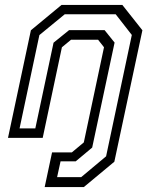

<svg xmlns="http://www.w3.org/2000/svg" viewBox="-20 -560 598 780"><path d="M161.5 200 191.5 59H272L320.5 18.5L402.5 -368L378.5 -398.5H268.5L231.5 -368L153.5 0H12.5L105.5 -437L230 -540H477L558.5 -437L444.5 97L320.5 200ZM212 159.5H310L411 75L515.5 -418L450 -502H243L140 -417.5L59.5 -38.5H123.5L197.5 -386.5L260.5 -437.5H405L445.5 -387L354.5 39.5L287.5 95.5H226Z"/></svg>

Font: Tourney Condensed Regular
Style: Italic
Weight: 400
Width: 3
Italic angle: -12°
Designer: Tyler Finck
Foundry: Etcetera Type Co
Version: Version 1.010; ttfautohint (v1.8.3)